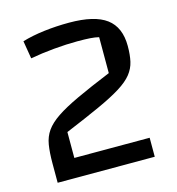

<svg xmlns="http://www.w3.org/2000/svg" viewBox="-98 -725 746 810"><g transform="rotate(-15 275.0 -320.0)"><path d="M55 0V-85Q55 -132 60.5 -165.5Q66 -199 84 -224.5Q102 -250 137.5 -274Q173 -298 233 -326Q293 -354 383 -391V-548Q367 -552 345.5 -553.5Q324 -555 289 -555Q242 -555 187 -550Q132 -545 83 -536L70 -614Q113 -627 166.5 -633.5Q220 -640 276 -640Q387 -640 438.5 -601.5Q490 -563 490 -481Q490 -442 483.5 -413.5Q477 -385 458 -361Q439 -337 401.5 -313.5Q364 -290 302.5 -262Q241 -234 150 -196V-83H479V0Z"/></g></svg>

Font: Changa ExtraLight
Style: Regular
Weight: 400
Version: Version 3.002; ttfautohint (v1.8.2)